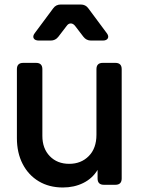

<svg xmlns="http://www.w3.org/2000/svg" viewBox="-20 -820 626 852"><path d="M259 12Q198 12 152 -15.5Q106 -43 80.5 -92.5Q55 -142 55 -207V-513Q55 -541 83 -541H140Q168 -541 168 -513V-217Q168 -161 201 -127Q234 -93 287 -93Q340 -93 374 -127.5Q408 -162 408 -222V-513Q408 -541 436 -541H492Q520 -541 520 -513V-28Q520 0 492 0H441Q413 0 413 -28V-66Q390 -28 349.5 -8Q309 12 259 12ZM153 -640Q135 -640 129.5 -650Q124 -660 135 -674L216 -783Q228 -800 250 -800H338Q360 -800 372 -783L453 -674Q464 -660 458.5 -650Q453 -640 436 -640H384Q363 -640 350 -657L314 -704Q305 -716 294 -716Q283 -716 275 -704L239 -657Q226 -640 205 -640Z"/></svg>

Font: Pitagon Sans Text SemiBold
Style: Regular
Weight: 600
Designer: Travis Tran
Foundry: Pitagon
Version: Version 1.001; ttfautohint (v1.8.4.7-5d5b);gftools[0.9.26]